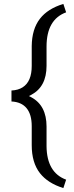

<svg xmlns="http://www.w3.org/2000/svg" viewBox="-20 -791 378 981"><path d="M303.7 169.9Q224.6 145.5 184.1 93.8Q142.1 40 142.1 -49.3V-146.5Q142.1 -206.1 116 -238Q89.8 -270 38.6 -272.5V-328.6Q72.8 -330.1 95.9 -345Q119.1 -359.9 130.6 -387.2Q142.1 -414.6 142.1 -454.1V-555.7Q143.1 -642.6 184.1 -695.3Q223.6 -746.6 303.7 -771L317.9 -728Q217.8 -691.4 217.8 -553.2V-454.6Q217.8 -348.1 140.1 -306.6L127.9 -300.3L140.1 -293.9Q217.8 -252 217.8 -144.5V-43.9Q219.2 90.8 317.9 127Z"/></svg>

Font: Vazir Light FD-UI
Style: Light-FD-UI
Weight: 300
Designer: Saber Rastikerdar
Foundry: Saber Rastikerdar
Version: Version 30.1.0